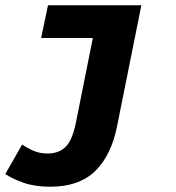

<svg xmlns="http://www.w3.org/2000/svg" viewBox="-46 -520 666 728"><path d="M145 188Q86 188 43.5 173Q1 158 -26 140L38 28Q60 43 83 52.5Q106 62 134 62Q178 62 203.5 36Q229 10 242 -56L306 -376H110L136 -500H490L398 -42Q376 69 315 128.5Q254 188 145 188Z"/></svg>

Font: Source Code Pro ExtraLight Black
Style: Italic
Weight: 900
Italic angle: -11°
Monospace: yes
Version: Version 1.016;hotconv 1.0.116;makeotfexe 2.5.65601